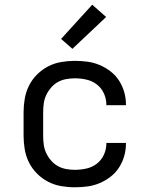

<svg xmlns="http://www.w3.org/2000/svg" viewBox="-20 -786 640 814"><path d="M297 8Q268 8 239 3Q210 -2 184 -15.5Q158 -29 137 -50Q116 -71 103 -97Q90 -123 85 -152Q80 -181 80 -210V-310Q80 -339 85 -368Q90 -397 103 -423Q116 -449 137 -470Q158 -491 184 -504.5Q210 -518 239 -523Q268 -528 297 -528Q324 -528 350.5 -524.5Q377 -521 402 -510.5Q427 -500 448.5 -483.5Q470 -467 484.5 -444.5Q499 -422 506.5 -396Q514 -370 514 -343V-340H431V-342Q431 -367 420.5 -390Q410 -413 390.5 -428Q371 -443 346.5 -448.5Q322 -454 297 -454Q279 -454 260 -450.5Q241 -447 225 -438Q209 -429 196.5 -414.5Q184 -400 176 -383Q168 -366 165.5 -347.5Q163 -329 163 -310V-210Q163 -191 165.5 -172.5Q168 -154 176 -137Q184 -120 196.5 -105.5Q209 -91 225 -82Q241 -73 260 -69.5Q279 -66 297 -66Q322 -66 346.5 -71.5Q371 -77 390.5 -92Q410 -107 420.5 -130Q431 -153 431 -178V-180H514V-177Q514 -150 506.5 -124Q499 -98 484.5 -75.5Q470 -53 448.5 -36.5Q427 -20 402 -9.5Q377 1 350.5 4.5Q324 8 297 8ZM287 -579 239 -621 371 -766 430 -714Z"/></svg>

Font: Iosevka Extended
Style: Regular
Weight: 400
Width: 7
Monospace: yes
Designer: Belleve Invis
Foundry: Belleve Invis
Version: Version 32.5.0; ttfautohint (v1.8.4)